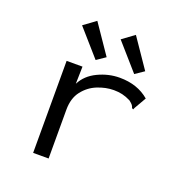

<svg xmlns="http://www.w3.org/2000/svg" viewBox="-124 -790 849 898"><g transform="rotate(20 300.0 -340.5)"><path d="M138 -457H217L215 -371Q239 -418 291.5 -443Q344 -468 399 -468Q488 -468 546 -418L512 -359L508 -350L501 -354Q499 -362 494.5 -368Q490 -374 477 -384Q455 -395 435.5 -399.5Q416 -404 393 -404Q353 -404 312 -387.5Q271 -371 243 -335Q215 -299 215 -242V1H138ZM264 -507 149 -638 209 -682 308 -537ZM456 -507 341 -638 401 -682 500 -537Z"/></g></svg>

Font: Inconsolata Expanded
Style: Regular
Weight: 400
Width: 7
Monospace: yes
Designer: Raph Levien, Cyreal, Brenton Simpson
Foundry: Raph Levien, Cyreal, Google
Version: Version 3.000; ttfautohint (v1.8.2.53-6de2)